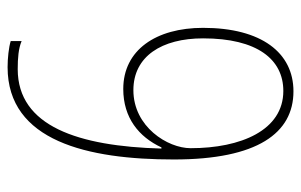

<svg xmlns="http://www.w3.org/2000/svg" viewBox="-160 -604 774 493"><g transform="rotate(-90 226.5 -357.0)"><path d="M239 10C338 10 402 -72 402 -222C402 -343 345 -427 245 -427C171 -427 122 -387 95 -329H92C98 -542 149 -698 296 -698C325 -698 349 -696 368 -688V-716C352 -721 324 -724 301 -724C111 -724 64 -518 64 -297C64 -82 132 10 239 10ZM240 -16C139 -16 93 -125 93 -254C93 -313 148 -401 242 -401C329 -401 375 -328 375 -222C375 -83 321 -16 240 -16Z"/></g></svg>

Font: Noto Sans Gurmukhi Condensed Thin
Style: Regular
Weight: 100
Width: 3
Designer: Jelle Bosma - Monotype Design Team
Foundry: Monotype Imaging Inc.
Version: Version 2.004